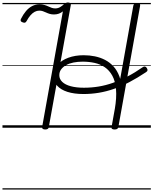

<svg xmlns="http://www.w3.org/2000/svg" viewBox="-20 -1034 1241 1554"><path d="M346 14Q332 14 325.5 8.5Q319 3 321 -6L489 -942Q474 -930 456.5 -923.5Q439 -917 417 -917Q398 -917 382.5 -921.5Q367 -926 353.5 -932.5Q340 -939 326.5 -943.5Q313 -948 298 -948Q279 -948 261 -938.5Q243 -929 226.5 -910Q210 -891 195 -863Q190 -854 183 -851Q176 -848 164 -853Q151 -857 148 -864Q145 -871 149 -880Q168 -918 190.5 -944.5Q213 -971 240.5 -985Q268 -999 300 -999Q322 -999 339 -994Q356 -989 370 -982.5Q384 -976 397.5 -971Q411 -966 427 -966Q449 -966 466.5 -976.5Q484 -987 498 -1000Q507 -1007 513.5 -1010.5Q520 -1014 530 -1014Q543 -1014 549 -1008.5Q555 -1003 553 -993L375 -6Q374 4 367 9Q360 14 346 14ZM909 -150Q925 -244 919 -311Q913 -378 889 -421.5Q865 -465 828 -490Q791 -515 745 -525Q699 -535 649 -535Q609 -535 574.5 -528Q540 -521 514.5 -506.5Q489 -492 474.5 -472Q460 -452 460 -425Q460 -394 484 -371Q508 -348 553 -336Q598 -324 659 -324Q720 -324 778 -333.5Q836 -343 894 -363.5Q952 -384 1012 -415Q1072 -446 1135 -490Q1145 -497 1153 -495.5Q1161 -494 1168 -484Q1175 -473 1174 -465Q1173 -457 1162 -450Q1093 -404 1028.5 -370Q964 -336 902 -314.5Q840 -293 779 -283Q718 -273 656 -273Q580 -273 525.5 -290.5Q471 -308 442 -341Q413 -374 413 -421Q413 -471 445 -508.5Q477 -546 532.5 -566.5Q588 -587 657 -587Q704 -587 748 -578Q792 -569 830.5 -549Q869 -529 898.5 -496.5Q928 -464 946 -416.5Q964 -369 967.5 -305.5Q971 -242 956 -159ZM908 14Q894 14 887.5 9.5Q881 5 883 -6L1059 -988Q1061 -998 1068.5 -1002.5Q1076 -1007 1090 -1007Q1104 -1007 1110 -1002.5Q1116 -998 1114 -987L938 -6Q936 4 929 9Q922 14 908 14ZM0 490H1201V500H0ZM0 -20H1201V0H0ZM0 -505H1201V-500H0ZM0 -1010H1201V-1000H0Z"/></svg>

Font: Playwrite ZA Guides
Style: Regular
Weight: 400
Designer: Veronika Burian, José Scaglione
Foundry: TypeTogether
Version: Version 1.003